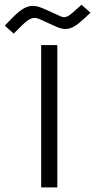

<svg xmlns="http://www.w3.org/2000/svg" viewBox="-96 -793 402 812"><path d="M96.2 -752.9C76.2 -762.2 59.6 -768.1 42.5 -768.1C15.6 -768.1 -10.3 -752.9 -50.8 -710.4L-75.7 -684.6L-38.1 -650.9L-13.2 -675.8C15.6 -704.6 32.2 -717.3 50.3 -717.3C58.6 -717.3 66.4 -714.4 76.2 -710L139.2 -681.2C155.3 -673.8 169.4 -670.4 180.7 -670.4C206.1 -670.4 229 -685.1 262.7 -716.8L286.6 -739.3L249 -772.9L227.1 -753.4C204.1 -732.4 189.9 -720.2 174.8 -720.2C169.9 -720.2 164.6 -721.7 159.2 -724.6ZM78.1 -602.5V-0.5H146.5V-602.5Z"/></svg>

Font: Vazirmatn Light
Style: Regular
Weight: 300
Designer: Saber Rastikerdar
Foundry: Saber Rastikerdar
Version: Version 33.003